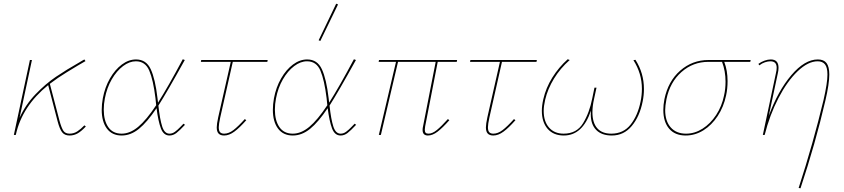

<svg xmlns="http://www.w3.org/2000/svg" viewBox="-20 -731 4570 1040"><path d="M445 -46Q422 -21 401.5 -9Q381 3 357 3Q330 3 316.5 -14.5Q303 -32 292 -74L241 -270Q100 -156 66 -2V0H55L142 -406H153L86 -93Q119 -165 173 -221Q227 -277 283 -315Q339 -353 413 -395Q419 -398 424.5 -402Q430 -406 437 -409L443 -400Q418 -385 400 -375Q390 -369 341.5 -339.5Q293 -310 250 -277L302 -78Q313 -38 323.5 -22.5Q334 -7 357 -7Q380 -7 399 -19.5Q418 -32 437 -52Z M982 -55Q953 -24 935.5 -10.5Q918 3 898 3Q866 3 851.5 -35.5Q837 -74 828 -145Q777 -69 732.5 -33Q688 3 639 3Q587 3 559 -34.5Q531 -72 531 -136Q531 -166 537 -199Q548 -258 575.5 -306Q603 -354 640 -381.5Q677 -409 717 -409Q772 -409 796.5 -356Q821 -303 833 -200L836 -175Q890 -260 970 -410L981 -406Q883 -229 838 -159Q846 -85 858.5 -46Q871 -7 898 -7Q914 -7 928 -17.5Q942 -28 955 -41.5Q968 -55 974 -61ZM826 -161Q824 -187 822 -200Q810 -298 788.5 -348.5Q767 -399 716 -399Q681 -399 646.5 -373Q612 -347 585.5 -301.5Q559 -256 548 -198Q542 -167 542 -137Q542 -78 566.5 -42.5Q591 -7 639 -7Q684 -7 728.5 -44Q773 -81 826 -161Z M1173 -95Q1165 -58 1165 -42Q1165 -22 1172.5 -14.5Q1180 -7 1194 -7Q1219 -7 1244.5 -26.5Q1270 -46 1306 -86L1314 -80Q1278 -39 1249.5 -18Q1221 3 1194 3Q1174 3 1164 -7.5Q1154 -18 1154 -41Q1154 -59 1162 -96L1230 -396H1068L1070 -406H1430L1428 -396H1241Z M1909 -55Q1880 -24 1862.5 -10.5Q1845 3 1825 3Q1793 3 1778.5 -35.5Q1764 -74 1755 -145Q1704 -69 1659.5 -33Q1615 3 1566 3Q1514 3 1486 -34.5Q1458 -72 1458 -136Q1458 -166 1464 -199Q1475 -258 1502.5 -306Q1530 -354 1567 -381.5Q1604 -409 1644 -409Q1699 -409 1723.5 -356Q1748 -303 1760 -200L1763 -175Q1817 -260 1897 -410L1908 -406Q1810 -229 1765 -159Q1773 -85 1785.5 -46Q1798 -7 1825 -7Q1841 -7 1855 -17.5Q1869 -28 1882 -41.5Q1895 -55 1901 -61ZM1753 -161Q1751 -187 1749 -200Q1737 -298 1715.5 -348.5Q1694 -399 1643 -399Q1608 -399 1573.5 -373Q1539 -347 1512.5 -301.5Q1486 -256 1475 -198Q1469 -167 1469 -137Q1469 -78 1493.5 -42.5Q1518 -7 1566 -7Q1611 -7 1655.5 -44Q1700 -81 1753 -161ZM1706 -513 1801 -711 1811 -707 1715 -509Z M2283 -47Q2281 -33 2281 -29Q2281 -17 2285.5 -12Q2290 -7 2301 -7Q2322 -7 2346.5 -27Q2371 -47 2406 -86L2414 -80Q2378 -39 2350.5 -18Q2323 3 2298 3Q2269 3 2269 -27Q2269 -37 2272 -49L2340 -396H2136L2043 0H2032L2125 -396H2031L2033 -406H2456L2454 -396H2351Z M2631 -95Q2623 -58 2623 -42Q2623 -22 2630.5 -14.5Q2638 -7 2652 -7Q2677 -7 2702.5 -26.5Q2728 -46 2764 -86L2772 -80Q2736 -39 2707.5 -18Q2679 3 2652 3Q2632 3 2622 -7.5Q2612 -18 2612 -41Q2612 -59 2620 -96L2688 -396H2526L2528 -406H2888L2886 -396H2699Z M3468 -249Q3468 -215 3461 -181Q3445 -100 3402 -48.5Q3359 3 3294 3Q3239 3 3209.5 -27Q3180 -57 3180 -112Q3180 -125 3181 -132Q3136 3 3034 3Q2978 3 2946.5 -33Q2915 -69 2915 -131Q2915 -159 2923 -194Q2937 -255 2971.5 -310.5Q3006 -366 3055 -410L3066 -406Q3015 -361 2981 -305.5Q2947 -250 2933 -191Q2925 -156 2925 -130Q2925 -73 2954 -40Q2983 -7 3033 -7Q3104 -7 3138.5 -64Q3173 -121 3188 -198L3200 -256H3211L3198 -196Q3189 -156 3189 -123Q3189 -66 3215 -36.5Q3241 -7 3291 -7Q3357 -7 3396 -56.5Q3435 -106 3450 -182Q3457 -216 3457 -250Q3457 -333 3411 -405L3422 -407Q3468 -335 3468 -249Z M4044 -396H3903Q3921 -349 3921 -292Q3921 -250 3913 -214Q3900 -152 3867.5 -102.5Q3835 -53 3790 -25Q3745 3 3694 3Q3636 3 3604.5 -34Q3573 -71 3573 -135Q3573 -163 3579 -194Q3599 -291 3664.5 -348.5Q3730 -406 3818 -406H4046ZM3910 -289Q3910 -346 3891 -396H3817Q3734 -396 3671.5 -341Q3609 -286 3590 -194Q3583 -157 3583 -135Q3583 -75 3613 -41Q3643 -7 3696 -7Q3743 -7 3785.5 -34Q3828 -61 3859 -108Q3890 -155 3902 -214Q3910 -249 3910 -289Z M4472 -327Q4472 -277 4451 -187Q4397 46 4316 289L4306 287Q4385 44 4441 -190Q4462 -282 4462 -327Q4462 -366 4448.5 -382.5Q4435 -399 4409 -399Q4357 -399 4300.5 -345Q4244 -291 4196.5 -199.5Q4149 -108 4122 0H4112L4183 -335Q4187 -351 4187 -364Q4187 -399 4153 -399Q4139 -399 4123 -393.5Q4107 -388 4093 -377L4088 -385Q4103 -396 4121 -402.5Q4139 -409 4155 -409Q4197 -409 4197 -364Q4197 -349 4193 -333L4144 -103Q4194 -239 4266.5 -324Q4339 -409 4410 -409Q4442 -409 4457 -389.5Q4472 -370 4472 -327Z"/></svg>

Font: Ysabeau Hairline
Style: Italic
Weight: 100
Italic angle: -12°
Designer: Christian Thalmann (Catharsis Fonts)
Version: Version 0.003